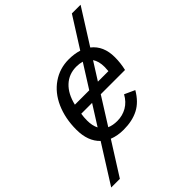

<svg xmlns="http://www.w3.org/2000/svg" viewBox="-326 -852 1186 1186"><g transform="rotate(-45 266.5 -259.0)"><path d="M145 -7.3 9.3 207.5H-66.4L90.8 -42Q33.7 -96.2 33.7 -197.8Q33.7 -294.9 68.4 -374Q103 -451.7 166 -494.9Q229 -538.1 307.6 -538.1Q356.4 -538.1 396 -525.4L522 -724.6H598.1L453.6 -495.6Q519 -444.8 519 -345.7Q519 -294.9 507.3 -245.6H295.4L184.1 -68.8Q212.4 -56.2 251 -56.2Q296.9 -56.2 335 -78.1Q373 -100.1 397 -143.6L464.4 -112.8Q425.8 -46.4 371.1 -18.3Q316.4 9.8 240.7 9.8Q187.5 9.8 145 -7.3ZM136.7 -313H262.2L358.9 -466.3Q335.4 -473.1 309.6 -473.1Q244.1 -473.1 199.5 -431.4Q154.8 -389.6 136.7 -313ZM431.6 -348.1Q431.6 -397.9 410.6 -428.2L337.9 -313H429.7ZM120.6 -190.4Q120.6 -145 136.7 -114.3L219.7 -245.6H125Q120.6 -218.8 120.6 -190.4Z"/></g></svg>

Font: Arimo
Style: Italic
Weight: 400
Italic angle: -12°
Designer: Steve Matteson
Foundry: Monotype Imaging Inc.
Version: Version 1.33